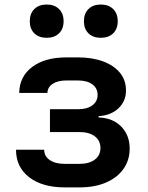

<svg xmlns="http://www.w3.org/2000/svg" viewBox="-20 -806 640 833"><path d="M260.7 7Q163.7 7 106.6 -37Q49.5 -80.9 49.5 -156.3H171.7Q171.7 -128.3 195.8 -111.7Q219.9 -95.1 260.7 -95.1H324.9Q366.9 -95.1 391.3 -113.5Q415.8 -131.9 415.8 -163.9Q415.8 -196.1 391.3 -214.6Q366.9 -233.1 324.9 -233.1H196.7V-332.2H320.1Q358.3 -332.2 380.8 -349.1Q403.4 -366 403.4 -394.4Q403.4 -423.5 380.5 -440.2Q357.6 -456.9 318.2 -456.9H268.2Q230.7 -456.9 208.6 -442.3Q186.5 -427.6 185.6 -402.7H63.4Q64.3 -473.6 119.4 -515.3Q174.5 -557 268.2 -557H318.2Q381.1 -557 428 -539.3Q474.9 -521.7 500.8 -489.7Q526.6 -457.7 526.6 -413.4Q526.6 -366.8 493.7 -335.9Q460.7 -305 407.8 -302.2V-296.4Q469.5 -294.2 506 -256.8Q542.6 -219.3 542.6 -161.1Q542.6 -111.1 515.5 -72.9Q488.5 -34.8 439.5 -13.9Q390.6 7 324.9 7ZM417.4 -642Q383.8 -642 363.9 -661.3Q344.1 -680.7 344.1 -713.8Q344.1 -747.3 363.9 -766.8Q383.8 -786.4 417.4 -786.4Q451.1 -786.4 471 -766.8Q490.8 -747.3 490.8 -713.8Q490.8 -680.7 471 -661.3Q451.1 -642 417.4 -642ZM182.6 -642Q148.9 -642 129 -661.3Q109.2 -680.7 109.2 -713.8Q109.2 -747.3 129 -766.8Q148.9 -786.4 182.6 -786.4Q216.2 -786.4 236.1 -766.8Q255.9 -747.3 255.9 -713.8Q255.9 -680.7 236.1 -661.3Q216.2 -642 182.6 -642Z"/></svg>

Font: Pitagon Sans Mono
Style: Regular
Weight: 400
Monospace: yes
Designer: Travis Tran
Foundry: Pitagon
Version: Version 1.001;gftools[0.9.26]